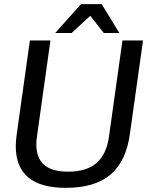

<svg xmlns="http://www.w3.org/2000/svg" viewBox="-20 -895 749 925"><path d="M56 -191Q56 -216 61 -251L124 -700H223L158 -237Q155 -218 155 -199Q155 -133 193 -100.5Q231 -68 308 -68Q397 -68 445 -109.5Q493 -151 505 -237L570 -700H669L606 -251Q588 -118 512.5 -54Q437 10 297 10Q56 10 56 -191ZM370 -875H470L555 -736H480L415 -819L325 -736H246Z"/></svg>

Font: Krub Medium
Style: Italic
Weight: 500
Italic angle: -8°
Designer: Ekaluck Peanpanawate
Foundry: Cadson Demak Co.,Ltd.
Version: Version 1.000; ttfautohint (v1.6)